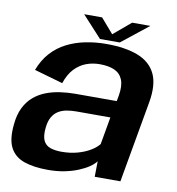

<svg xmlns="http://www.w3.org/2000/svg" viewBox="-81 -786 797 865"><g transform="rotate(10 317.5 -353.5)"><path d="M195 6Q236 6 270.8 -1Q305.5 -8 333.2 -19.5Q361 -31 380.2 -44.2Q399.5 -57.5 409.5 -71L408.5 0H526L592 -373Q606.5 -455 583 -504.2Q559.5 -553.5 502 -576Q444.5 -598.5 356.5 -598.5Q307 -598.5 261.2 -589.2Q215.5 -580 176.5 -560.2Q137.5 -540.5 107.8 -507.8Q78 -475 60 -427.5L191 -390Q205 -432 228.5 -456.8Q252 -481.5 281.2 -492.5Q310.5 -503.5 343.5 -503.5Q384 -503.5 410.8 -491.5Q437.5 -479.5 448.5 -452.2Q459.5 -425 452 -380L447 -353H257Q223.5 -353 189.5 -348.2Q155.5 -343.5 124.8 -331.8Q94 -320 69.5 -299.2Q45 -278.5 29 -246.2Q13 -214 9 -168.5Q2 -100 22 -62.2Q42 -24.5 86.2 -9.2Q130.5 6 195 6ZM241.5 -85Q211 -85 189.5 -92.5Q168 -100 158.2 -120.5Q148.5 -141 152.5 -179Q155.5 -209.5 166.5 -228.5Q177.5 -247.5 194.2 -257.8Q211 -268 232 -271.8Q253 -275.5 276.5 -275.5H431.5L409.5 -150Q397 -133.5 372.2 -118.5Q347.5 -103.5 314 -94.2Q280.5 -85 241.5 -85ZM324 -615.5H414.5L537.5 -713H454L374.5 -646L316.5 -713H234.5Z"/></g></svg>

Font: Anybody Thin SemiBold
Style: Italic
Weight: 600
Italic angle: -10°
Version: Version 1.113;gftools[0.9.25]